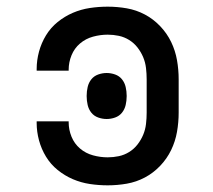

<svg xmlns="http://www.w3.org/2000/svg" viewBox="-20 -548 640 576"><path d="M303 8Q276 8 249.5 4Q223 0 198.5 -10.5Q174 -21 153 -38Q132 -55 118 -78Q104 -101 97 -127Q90 -153 90 -179V-184H186V-181Q186 -159 194.5 -138Q203 -117 220 -102.5Q237 -88 259 -82Q281 -76 303 -76Q320 -76 336.5 -79.5Q353 -83 367.5 -92Q382 -101 392.5 -114.5Q403 -128 409.5 -143.5Q416 -159 418 -176Q420 -193 420 -210V-310Q420 -327 418 -344Q416 -361 409.5 -376.5Q403 -392 392.5 -405.5Q382 -419 367.5 -428Q353 -437 336.5 -440.5Q320 -444 303 -444Q281 -444 259 -438Q237 -432 220 -417.5Q203 -403 194.5 -382Q186 -361 186 -339V-336H90V-341Q90 -367 97 -393Q104 -419 118 -442Q132 -465 153 -482Q174 -499 198.5 -509.5Q223 -520 249.5 -524Q276 -528 303 -528Q332 -528 360.5 -523Q389 -518 414.5 -504.5Q440 -491 460.5 -469.5Q481 -448 493.5 -422Q506 -396 511 -367.5Q516 -339 516 -310V-210Q516 -181 511 -152.5Q506 -124 493.5 -98Q481 -72 460.5 -50.5Q440 -29 414.5 -15.5Q389 -2 360.5 3Q332 8 303 8ZM300 -191Q287 -191 274.5 -195.5Q262 -200 254 -210Q246 -220 243 -233Q240 -246 240 -259V-261Q240 -274 243 -287Q246 -300 254 -310Q262 -320 274.5 -324.5Q287 -329 300 -329Q313 -329 325.5 -324.5Q338 -320 346 -310Q354 -300 357 -287Q360 -274 360 -261V-259Q360 -246 357 -233Q354 -220 346 -210Q338 -200 325.5 -195.5Q313 -191 300 -191Z"/></svg>

Font: Iosevka HT Medium Extended
Style: Regular
Weight: 500
Width: 7
Monospace: yes
Designer: Belleve Invis
Foundry: Belleve Invis
Version: Version 32.3.0; ttfautohint (v1.8.4)